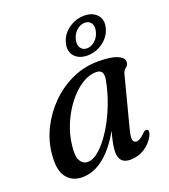

<svg xmlns="http://www.w3.org/2000/svg" viewBox="-127 -764 760 865"><g transform="rotate(-20 253.0 -331.0)"><path d="M395 -125Q385 -87.5 388 -73Q391 -58.5 404.5 -58.5Q422 -58.5 447 -85Q458.5 -95.5 466 -92Q478 -87.5 467.5 -63Q450.5 -30 419.2 -10.2Q388 9.5 351 9.5Q297 9.5 297 -46Q297 -61.5 300.8 -83Q304.5 -104.5 315 -142.5Q273.5 -68.5 224.2 -29.5Q175 9.5 120.5 9.5Q71.5 9.5 45 -26Q18.5 -61.5 26.5 -136.5Q32 -197 60.2 -254Q88.5 -311 134.2 -357Q180 -403 238.8 -430Q297.5 -457 365 -457Q426 -457 456.2 -443.8Q486.5 -430.5 485 -410.5Q484 -395 472.8 -387.5Q461.5 -380 457 -363.5ZM125 -140.5Q118.5 -90.5 131.2 -68.8Q144 -47 167 -47Q194.5 -47 225.8 -75.5Q257 -104 286.2 -151.2Q315.5 -198.5 337.8 -256.2Q360 -314 370 -372.5Q376 -414.5 339.5 -414.5Q304 -414.5 268.2 -391.2Q232.5 -368 202 -328.5Q171.5 -289 151 -240.2Q130.5 -191.5 125 -140.5ZM329.5 -498Q289.5 -498 268 -522.2Q246.5 -546.5 257 -585.5Q267 -624 301.2 -648Q335.5 -672 375.5 -672Q416 -672 437.2 -647.8Q458.5 -623.5 448.5 -585.5Q438 -547 404 -522.5Q370 -498 329.5 -498ZM367.5 -641Q347 -641 329 -625.8Q311 -610.5 304.5 -585.5Q298 -560.5 308 -544.8Q318 -529 338.5 -529Q359 -529 376.8 -544.8Q394.5 -560.5 401 -585.5Q407.5 -610 397.8 -625.5Q388 -641 367.5 -641Z"/></g></svg>

Font: Fraunces 72pt S050
Style: Italic
Weight: 400
Italic angle: -16°
Version: Version 1.000; ttfautohint (v1.8.3)